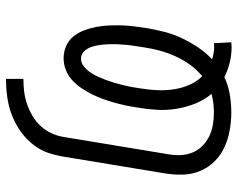

<svg xmlns="http://www.w3.org/2000/svg" viewBox="-96 -687 792 640"><g transform="rotate(-90 300.0 -367.0)"><path d="M463 9Q436 9 410.5 2.5Q385 -4 363 -15Q335 -2 304.5 3Q274 8 245 8Q215 8 185 2.5Q155 -3 129 -15Q103 -27 82.5 -47.5Q62 -68 50.5 -95Q39 -122 38 -152Q37 -182 42 -213L99 -558Q103 -579 109.5 -599.5Q116 -620 128.5 -639Q141 -658 157 -673.5Q173 -689 192 -701Q211 -713 231.5 -721.5Q252 -730 272.5 -734.5Q293 -739 314.5 -741Q336 -743 357 -743V-685Q336 -685 315 -682.5Q294 -680 273.5 -673Q253 -666 233.5 -654.5Q214 -643 199 -626.5Q184 -610 175 -589.5Q166 -569 163 -548L106 -203Q102 -182 103 -161Q104 -140 111.5 -121.5Q119 -103 133 -89Q147 -75 165 -66Q183 -57 204 -53.5Q225 -50 246 -50Q261 -50 276.5 -52Q292 -54 307 -58Q287 -82 275 -111.5Q263 -141 257.5 -174Q252 -207 254 -240.5Q256 -274 262 -308Q265 -327 269 -346Q273 -365 278.5 -384Q284 -403 290.5 -421Q297 -439 306 -457Q315 -475 326.5 -492Q338 -509 353.5 -523Q369 -537 388 -544Q407 -551 426 -551Q447 -551 466.5 -542.5Q486 -534 498.5 -518.5Q511 -503 518.5 -483.5Q526 -464 530 -443.5Q534 -423 535 -401.5Q536 -380 535.5 -358.5Q535 -337 532 -315.5Q529 -294 526 -272Q521 -243 513.5 -214Q506 -185 493 -157.5Q480 -130 462.5 -103.5Q445 -77 422 -56Q432 -53 443 -51Q454 -49 465 -49Q467 -49 470 -49.5Q473 -50 476 -50L479 8Q475 8 471 8.5Q467 9 463 9ZM366 -89Q388 -107 404.5 -130Q421 -153 432.5 -178.5Q444 -204 451 -229.5Q458 -255 462 -282Q464 -297 466.5 -311.5Q469 -326 470.5 -341.5Q472 -357 472.5 -371.5Q473 -386 472.5 -401Q472 -416 470 -430.5Q468 -445 463.5 -458.5Q459 -472 449 -482.5Q439 -493 424 -493Q410 -493 398 -483Q386 -473 378 -461Q370 -449 364 -435.5Q358 -422 353 -408.5Q348 -395 344 -381.5Q340 -368 336.5 -354Q333 -340 330.5 -326.5Q328 -313 326 -299Q321 -270 319.5 -241.5Q318 -213 322 -185.5Q326 -158 336.5 -133Q347 -108 366 -89Z"/></g></svg>

Font: Iosevka Slab Light Extended
Style: Italic
Weight: 300
Width: 7
Italic angle: -9°
Monospace: yes
Designer: Belleve Invis
Foundry: Belleve Invis
Version: Version 11.1.0; ttfautohint (v1.8.3)